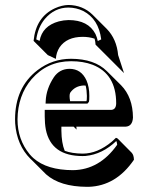

<svg xmlns="http://www.w3.org/2000/svg" viewBox="-20 -678 596 765"><path d="M441.9 -128.9Q445.8 -127.9 448.7 -126L504.9 -69.3Q513.2 -60.1 513.7 -41.5Q442.4 63 333 66.4Q329.1 66.4 326.7 66.4Q218.8 65.9 163.6 16.6L106.9 -40Q103.5 -43.5 101.1 -45.4Q46.9 -99.6 40.5 -186Q40 -194.8 40 -202.1Q40 -329.6 129.4 -398.4Q189 -443.8 263.2 -443.8Q356.9 -443.4 405.8 -394.5L462.4 -338.4Q509.3 -290.5 509.8 -209.5Q507.8 -174.8 480.5 -173.3H284.2Q285.2 -166.5 285.2 -161.6L273.4 -173.3H224.6V-157.2Q225.1 -108.4 237.8 -77.1Q266.6 -66.4 309.1 -65.9Q368.7 -65.9 425.8 -113.8Q434.6 -121.6 441.9 -128.9ZM321.3 -336.9Q316.9 -337.4 313.5 -337.4Q278.8 -335.9 259.8 -308.6Q254.9 -299.3 259.3 -274.9H324.2Q326.2 -276.9 326.2 -295.9Q325.7 -319.3 321.3 -336.9ZM356.9 -523.9Q335 -531.2 309.6 -531.2Q246.1 -531.2 217.3 -489.3Q204.1 -468.8 202.6 -443.4L170.4 -458.5L113.8 -515.1Q123 -609.9 198.7 -645Q226.6 -657.7 252.9 -658.2Q310.1 -657.2 348.6 -619.6L405.3 -563Q444.8 -522.5 450.7 -458.5L474.1 -386.7L417.5 -443.4L360.8 -500Q359.9 -513.2 356.9 -523.9ZM369.6 -514.6 383.3 -521Q373 -602.5 311.5 -634.3Q284.2 -647.5 252.9 -647.9Q197.3 -647.9 158.7 -602.5Q131.3 -569.3 124.5 -521L137.7 -515.1Q148.4 -574.7 214.4 -592.8Q233.9 -597.7 252.9 -598.1Q331.5 -598.1 360.4 -542.5Q366.7 -528.8 369.6 -514.6ZM443.4 -116.2Q387.7 -63 320.8 -56.6Q314 -56.2 309.1 -56.2Q183.6 -56.2 162.6 -162.1Q158.2 -186 158.2 -213.9V-230V-240.2H423.8Q442.4 -241.7 442.9 -266.1Q442.9 -383.3 349.1 -419.9Q312 -434.1 263.2 -434.1Q168 -434.1 106 -362.8Q50.8 -297.9 49.8 -202.1Q49.8 -122.1 98.1 -63.5Q106 -54.2 113.8 -47.4Q167 -0.5 270 0Q376 -1 446.8 -101.1Q446.3 -109.9 443.4 -116.2ZM161.6 -265.1 162.1 -275.4Q164.1 -324.2 194.8 -370.6Q217.3 -403.3 256.8 -403.8Q303.7 -403.8 324.7 -357.4Q335.9 -331.5 335.9 -295.9Q335.9 -275.9 334.5 -272.9Q332.5 -269.5 331.1 -268.1L328.1 -265.1Z"/></svg>

Font: Linux Biolinum Shadow O
Style: Bold
Weight: 700
Designer: Philipp H. Poll
Foundry: Philipp H. Poll
Version: Version 0.9.2